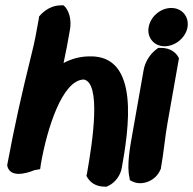

<svg xmlns="http://www.w3.org/2000/svg" viewBox="-20 -640 726 722"><path d="M7 -19 8 -14C22 39 109 0 109 0L131 -4L134 -25C157 -156 214 -339 295 -341C361 -329 329 -110 307 13L305 21C317 46 340 62 375 62H381L387 59C413 47 433 20 438 -9C463 -149 509 -433 317 -428C282 -428 249 -419 219 -403C228 -444 235 -482 243 -528C249 -561 242 -593 226 -613L219 -620H209C175 -620 146 -601 127 -578L126 -570C117 -519 111 -485 98 -434C60 -280 36 -173 8 -24Z M539 -538C532 -499 559 -466 599 -466C639 -466 678 -498 685 -537C692 -577 665 -610 624 -610C584 -610 546 -578 539 -538ZM478 -138C469 -88 456 -17 467 28L468 37L477 42C515 61 567 39 583 -2L585 -4V-7C595 -61 601 -129 610 -178L653 -421C642 -444 619 -460 585 -460H575L566 -453C543 -435 525 -406 520 -376Z"/></svg>

Font: Snowfall
Style: BlkObl
Weight: 900
Designer: Jasper
Foundry: Cannot Into Space Fonts
Version: Version 0.9